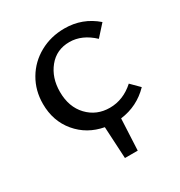

<svg xmlns="http://www.w3.org/2000/svg" viewBox="-140 -520 720 768"><g transform="rotate(-30 219.5 -136.0)"><path d="M283 4 276 149H217L209 2Q134 -12 87.5 -67.5Q41 -123 41 -202Q41 -264 70.5 -314Q100 -364 151.5 -392.5Q203 -421 266 -421Q349 -421 411 -367L365 -316Q314 -364 256 -364Q196 -364 160 -319.5Q124 -275 124 -210Q124 -140 164.5 -97.5Q205 -55 266 -55Q328 -55 379 -101L417 -63Q362 -6 283 4Z"/></g></svg>

Font: Ysabeau Medium
Style: Regular
Weight: 500
Designer: Christian Thalmann (Catharsis Fonts)
Version: Version 0.003